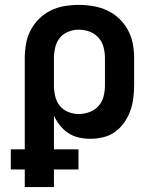

<svg xmlns="http://www.w3.org/2000/svg" viewBox="-20 -558 640 783"><path d="M81 205V133H24V51H81V-320Q81 -349 86 -378.5Q91 -408 104.5 -434Q118 -460 139 -481Q160 -502 186.5 -515Q213 -528 242 -533Q271 -538 301 -538Q331 -538 360.5 -533Q390 -528 417 -515.5Q444 -503 466 -482Q488 -461 502 -435Q516 -409 521.5 -379.5Q527 -350 527 -320V-210Q527 -183 523.5 -156.5Q520 -130 511 -105Q502 -80 486.5 -58Q471 -36 449.5 -20.5Q428 -5 402 1.5Q376 8 349 8Q325 8 302 3Q279 -2 259 -15Q239 -28 224.5 -46.5Q210 -65 200 -86V51H300V133H200V205ZM301 -93Q323 -93 345 -101Q367 -109 382 -126Q397 -143 402.5 -165Q408 -187 408 -210V-320Q408 -343 402.5 -365Q397 -387 382 -404Q367 -421 345.5 -429Q324 -437 301 -437Q279 -437 258 -428.5Q237 -420 223.5 -403Q210 -386 205 -364Q200 -342 200 -320V-210Q200 -188 205 -166Q210 -144 223.5 -127Q237 -110 258 -101.5Q279 -93 301 -93Z"/></svg>

Font: Iosevka Curly Extended
Style: Bold
Weight: 700
Width: 7
Monospace: yes
Designer: Belleve Invis
Foundry: Belleve Invis
Version: Version 11.1.0; ttfautohint (v1.8.3)